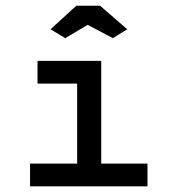

<svg xmlns="http://www.w3.org/2000/svg" viewBox="-20 -657 626 677"><path d="M112.3 -442.4H336.9V-80.1H500V0H85.9V-80.1H252V-362.3H112.3ZM249 -636.7H333L428.7 -553.7L377.9 -522.5L289.1 -569.3L210 -522.5L158.2 -553.7Z"/></svg>

Font: Thabit-Bold
Style: Bold
Weight: 700
Designer: Regenerated by Nadim Shaikli
Foundry: MAK Alagha
Version: 0.01